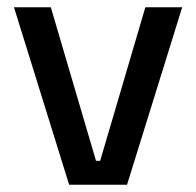

<svg xmlns="http://www.w3.org/2000/svg" viewBox="-20 -509 540 529"><path d="M256 -66 380.5 -489H482L330 0H170.5L18.5 -489H120L244.5 -66Z"/></svg>

Font: Anek Telugu Medium Medium
Style: Regular
Weight: 500
Version: Version 1.003